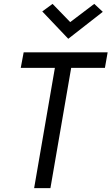

<svg xmlns="http://www.w3.org/2000/svg" viewBox="-20 -970 575 990"><path d="M342 -856 251 -950 198 -911 332 -770 510 -909 466 -950ZM87 -620H263L156 0H240L347 -620H521L535 -700H102Z"/></svg>

Font: Jost
Style: Italic
Weight: 400
Italic angle: -5°
Version: Version 3.710